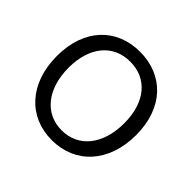

<svg xmlns="http://www.w3.org/2000/svg" viewBox="-158 -811 996 996"><g transform="rotate(45 340.5 -313.0)"><path d="M49.8 -316.4C49.8 -115.2 168.9 11.7 339.8 11.7C510.7 11.7 630.9 -115.2 630.9 -316.4C630.9 -516.6 510.7 -636.7 339.8 -636.7C168.9 -636.7 49.8 -516.6 49.8 -316.4ZM543.9 -316.4C543.9 -161.1 463.9 -60.5 339.8 -60.5C216.8 -60.5 135.7 -161.1 135.7 -316.4C135.7 -470.7 216.8 -564.5 339.8 -564.5C463.9 -564.5 543.9 -470.7 543.9 -316.4Z"/></g></svg>

Font: Ed Sans Neue
Style: Regular
Weight: 400
Designer: Stephen Hutchings
Version: Version 1.004;PS 001.004;hotconv 1.0.88;makeotf.lib2.5.64775